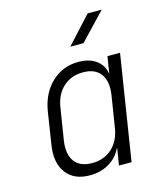

<svg xmlns="http://www.w3.org/2000/svg" viewBox="-117 -874 834 972"><g transform="rotate(-15 300.0 -387.5)"><path d="M306 -645 434 -785H508L375 -645ZM234 10Q151 10 110.5 -44.5Q70 -99 85 -191L111 -358Q126 -450 184 -505Q242 -560 325 -560Q381 -560 417 -534Q453 -508 460 -463H461L475 -550H541L454 0H388L402 -87H400Q379 -42 335 -16Q291 10 234 10ZM261 -47Q324 -47 366 -85.5Q408 -124 418 -193L444 -356Q454 -425 425.5 -464Q397 -503 333 -503Q271 -503 229 -464.5Q187 -426 177 -356L151 -193Q141 -124 169.5 -85.5Q198 -47 261 -47Z"/></g></svg>

Font: NKDuy Mono ExtraLight
Style: Italic
Weight: 200
Italic angle: -9°
Monospace: yes
Designer: NKDuy
Foundry: NKDuy
Version: Version 2.251; ttfautohint (v1.8.4.7-5d5b)